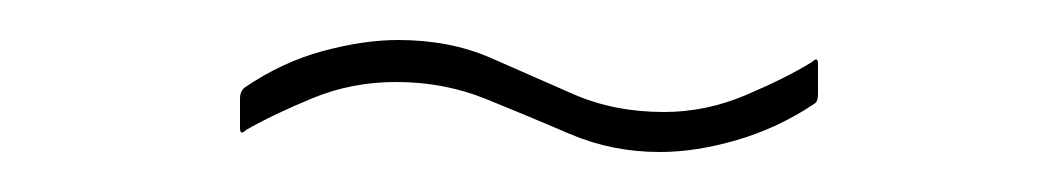

<svg xmlns="http://www.w3.org/2000/svg" viewBox="-20 -350 529 96"><path d="M310 -274Q286 -274 265 -283Q244 -292 223 -300.5Q202 -309 178 -309Q156 -309 136.5 -301Q117 -293 103 -285Q100 -282 100 -286V-301Q100 -304 102 -306Q121 -319 141.5 -324.5Q162 -330 179 -330Q205 -330 225.5 -321Q246 -312 266.5 -303Q287 -294 312 -294Q333 -294 353 -302.5Q373 -311 386 -319Q389 -322 389 -318V-303Q389 -299 387 -298Q369 -286 348.5 -280Q328 -274 310 -274Z"/></svg>

Font: Sofia Sans Condensed Thin
Style: Regular
Weight: 250
Version: Version 4.100